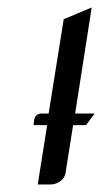

<svg xmlns="http://www.w3.org/2000/svg" viewBox="-20 -489 276 509"><path d="M68.8 -157.2 70.8 -171.9Q73.7 -188 90.8 -188H108.9L148.9 -438L223.1 -469.2L179.2 -188H231L208 -157.2H173.8L153.8 -30.8Q151.4 -16.6 140.1 -8.8Q128.4 0 113.8 0H80.1L105 -157.2Z"/></svg>

Font: Hhenum
Style: Italic
Weight: 400
Designer: T. Christopher White
Version: Version 1.0